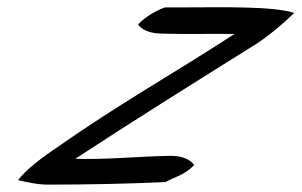

<svg xmlns="http://www.w3.org/2000/svg" viewBox="-20 -486 817 520"><path d="M29 2C52 7 80 14 110 14C215 14 323 12 428 7C456 -8 480 -12 506 -39C497 -52 476 -64 443 -64C361 -63 268 -53 184 -56C341 -159 500 -258 658 -357C698 -380 747 -422 777 -451C718 -470 577 -466 483 -466H427C403 -458 373 -440 354 -420C362 -406 386 -395 419 -395C481 -393 551 -395 615 -394C454 -289 298 -202 138 -89C97 -62 49 -26 29 2Z"/></svg>

Font: Snowfall
Style: SuperObl
Weight: 400
Designer: Jasper
Foundry: Cannot Into Space Fonts
Version: Version 0.9